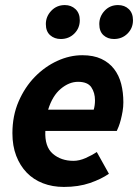

<svg xmlns="http://www.w3.org/2000/svg" viewBox="-20 -726 545 758"><path d="M220 -572Q195 -572 178 -587Q161 -602 161 -631Q161 -661 182.5 -683.5Q204 -706 236 -706Q261 -706 278 -690Q295 -674 295 -646Q295 -615 273.5 -593.5Q252 -572 220 -572ZM430 -572Q405 -572 388.5 -587Q372 -602 372 -631Q372 -661 393 -683.5Q414 -706 446 -706Q472 -706 488.5 -690Q505 -674 505 -646Q505 -615 483.5 -593.5Q462 -572 430 -572ZM29 -200Q29 -269 53.5 -325.5Q78 -382 117.5 -422.5Q157 -463 206 -485.5Q255 -508 305 -508Q349 -508 380 -493.5Q411 -479 430.5 -453.5Q450 -428 458.5 -394.5Q467 -361 467 -322Q467 -304 464 -286.5Q461 -269 457 -253.5Q453 -238 448.5 -226.5Q444 -215 441 -209H159Q156 -147 188.5 -119Q221 -91 270 -91Q293 -91 318 -102Q343 -113 362 -126L410 -40Q380 -19 335 -3.5Q290 12 232 12Q187 12 149.5 -2.5Q112 -17 85.5 -44.5Q59 -72 44 -111Q29 -150 29 -200ZM170 -293H350Q355 -310 355 -330Q355 -360 340.5 -381.5Q326 -403 288 -403Q253 -403 220 -375.5Q187 -348 170 -293Z"/></svg>

Font: TypoPRO Source Sans Pro
Style: Bold Italic
Weight: 700
Italic angle: -11°
Designer: Paul D. Hunt
Foundry: Adobe Systems Incorporated
Version: Version 1.075;PS 2.000;hotconv 1.0.86;makeotf.lib2.5.63406